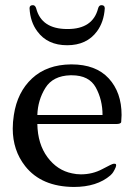

<svg xmlns="http://www.w3.org/2000/svg" viewBox="-20 -723 530 758"><path d="M245.1 -544.4Q167.5 -544.4 127.4 -599.1Q99.6 -636.2 96.7 -689.5V-690.9Q96.7 -702.6 109.9 -702.6Q119.1 -702.6 123 -689.5Q144 -608.9 244.6 -608.4H247.1Q346.2 -608.4 367.2 -689.5Q370.6 -702.6 380.4 -702.6Q393.6 -702.6 393.6 -690.4V-689.5Q390.1 -636.2 362.8 -599.1Q322.3 -544.4 245.1 -544.4ZM384.8 -269Q384.8 -328.6 358.4 -377.2Q332 -425.8 263.2 -425.8H257.8Q189 -423.8 159.2 -376Q129.4 -328.1 127.4 -269ZM262.2 -468.8Q358.4 -468.8 409.2 -413.6Q460 -358.4 460 -269Q459.5 -249.5 458.5 -241.5Q457.5 -233.4 438.5 -233.4H127.4Q128.9 -154.3 167.5 -102.3Q206.1 -50.3 264.6 -38.6Q281.7 -34.7 299.3 -34.7Q345.7 -34.7 384.5 -55.7Q423.3 -76.7 429.4 -76.7Q435.5 -76.7 437 -75.4Q438.5 -74.2 438.5 -69.6Q438.5 -64.9 432.4 -53.2Q426.3 -41.5 422.6 -37.6Q418.9 -33.7 416 -30.8Q362.8 15.1 271.5 15.1Q143.6 14.2 79.6 -66.9Q30.3 -129.4 30.3 -215.3Q30.3 -241.2 34.7 -269Q48.3 -359.4 106.7 -413.6Q165 -467.8 260.3 -468.8Z"/></svg>

Font: Caudex
Style: Regular
Weight: 400
Version: Version 1.04